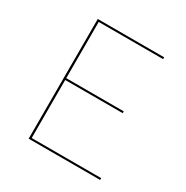

<svg xmlns="http://www.w3.org/2000/svg" viewBox="-153 -786 885 914"><g transform="rotate(30 289.5 -329.0)"><path d="M519 -10V0H126V-658H491V-648H137V-339H453V-329H137V-10Z"/></g></svg>

Font: Ysabeau SC Hairline
Style: Regular
Weight: 100
Designer: Christian Thalmann (Catharsis Fonts)
Version: Version 0.003